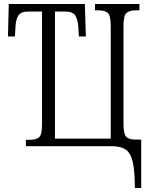

<svg xmlns="http://www.w3.org/2000/svg" viewBox="-20 -734 759 964"><path d="M657 210Q657 124 646.5 79Q636 34 611 17Q586 0 542 0H110V-32H130Q163 -32 177 -45.5Q191 -59 191 -109V-676H121Q85 -676 72.5 -656.5Q60 -637 58 -604L55 -551H20L24 -714H406L411 -551H376L373 -602Q370 -637 357.5 -656.5Q345 -676 308 -676H256V-38H536V-603Q536 -655 522 -668.5Q508 -682 474 -682H457V-714H680V-682H663Q629 -682 614.5 -668.5Q600 -655 600 -605V-115Q600 -63 613 -48Q626 -33 661 -33H689V210Z"/></svg>

Font: Noto Serif Condensed Light
Style: Regular
Weight: 300
Width: 3
Designer: Monotype Design Team
Foundry: Monotype Imaging Inc.
Version: Version 2.013